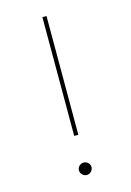

<svg xmlns="http://www.w3.org/2000/svg" viewBox="-98 -646 482 706"><g transform="rotate(-15 143.5 -293.5)"><path d="M135.7 -143.1H151.4V-595.2H135.7ZM143.6 7.8C156.2 7.8 167.5 -3.4 167.5 -16.1C167.5 -29.3 156.2 -39.6 143.6 -39.6C130.9 -39.6 119.6 -29.3 119.6 -16.1C119.6 -3.4 130.9 7.8 143.6 7.8Z"/></g></svg>

Font: Now Thin
Style: Regular
Weight: 100
Designer: Alfredo Marco Pradil
Foundry: Alfredo Marco Pradil
Version: Version 1.200;hotconv 1.0.109;makeotfexe 2.5.65596